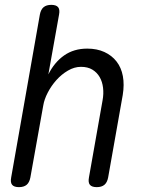

<svg xmlns="http://www.w3.org/2000/svg" viewBox="-20 -760 640 790"><path d="M158 -326 105 -30Q101 -9 89.5 0.5Q78 10 58 10Q38 10 30 0.5Q22 -9 26 -30L144 -700Q148 -721 159.5 -730.5Q171 -740 191 -740Q211 -740 219 -730.5Q227 -721 223 -700L179 -454Q204 -504 244 -532Q284 -560 339 -560Q379 -560 409.5 -546Q440 -532 459.5 -507Q479 -482 485.5 -447Q492 -412 485 -369L425 -30Q421 -9 409.5 0.5Q398 10 378 10Q358 10 350 0.5Q342 -9 346 -30L402 -347Q407 -374 404 -399Q401 -424 390 -443Q379 -462 360 -473.5Q341 -485 313 -485Q286 -485 259.5 -469.5Q233 -454 212 -430.5Q191 -407 176.5 -379Q162 -351 158 -326Z"/></svg>

Font: Maple Mono NL Light
Style: Italic
Weight: 300
Italic angle: -10°
Monospace: yes
Designer: subframe7536
Version: Version 7.000